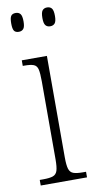

<svg xmlns="http://www.w3.org/2000/svg" viewBox="-86 -775 399 813"><g transform="rotate(-10 114.0 -369.0)"><path d="M21 0V-24H36Q64 -24 78 -29Q92 -34 97 -49.5Q102 -65 102 -99V-434Q102 -469 98 -485.5Q94 -502 80.5 -507Q67 -512 41 -512H34V-536H142V-100Q142 -66 147 -50Q152 -34 166 -29Q180 -24 207 -24H220V0ZM178 -657Q165 -657 158 -665.5Q151 -674 151 -697Q151 -721 158 -729.5Q165 -738 178 -738Q191 -738 198 -729.5Q205 -721 205 -697Q205 -674 198 -665.5Q191 -657 178 -657ZM43 -657Q29 -657 23 -665.5Q17 -674 17 -697Q17 -721 23 -729.5Q29 -738 43 -738Q56 -738 63 -729.5Q70 -721 70 -697Q70 -674 63 -665.5Q56 -657 43 -657Z"/></g></svg>

Font: Noto Serif Hebrew ExtraCondensed ExtraLight
Style: Regular
Weight: 200
Width: 2
Designer: Monotype Design Team
Foundry: Monotype Imaging Inc.
Version: Version 2.004; ttfautohint (v1.8.4.7-5d5b)